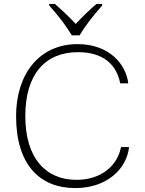

<svg xmlns="http://www.w3.org/2000/svg" viewBox="-20 -949 737 979"><path d="M346 -769H386C409 -809 448 -861 501 -921V-929H472C439 -901 405 -869 366 -827C327 -869 296 -897 260 -929H231V-921C284 -862 321 -811 346 -769ZM364 10C528 10 627 -91 638 -199H597C580 -109 501 -32 370 -32C212 -32 109 -144 109 -357C109 -569 209 -683 378 -683C504 -683 574 -622 593 -524H634C623 -619 540 -724 375 -724C181 -724 62 -572 62 -357C62 -111 181 10 364 10Z"/></svg>

Font: Kathrein 35 Thin
Style: Regular
Weight: 250
Designer: Lazydogs Typefoundry, based on Open Sans by Ascender Corporation
Foundry: Lazydogs Typefoundry
Version: Version 1.003;PS 001.003;hotconv 1.0.88;makeotf.lib2.5.64775